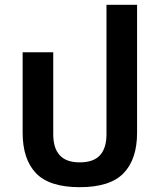

<svg xmlns="http://www.w3.org/2000/svg" viewBox="-20 -765 664 797"><path d="M311 12Q185 12 129.5 -46Q74 -104 74 -214V-548H201V-208Q201 -150 228 -120.5Q255 -91 311 -91Q368 -91 395 -120.5Q422 -150 422 -208V-745H549V-214Q549 -104 493 -46Q437 12 311 12Z"/></svg>

Font: Noto Sans Thai SemiBold
Style: Regular
Weight: 600
Version: Version 2.001